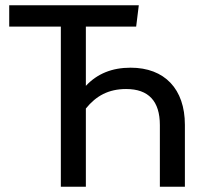

<svg xmlns="http://www.w3.org/2000/svg" viewBox="-20 -709 757 729"><path d="M476 -452C405 -452 349 -429 306 -383V-608H497L507 -689H15V-608H211V0H306V-297C345 -345 392 -371 459 -371C544 -371 587 -325 587 -234V0H682V-235C682 -371 605 -452 476 -452Z"/></svg>

Font: Fira Sans
Style: Regular
Weight: 400
Designer: Carrois Corporate & Edenspiekermann AG
Foundry: Carrois Corporate GbR & Edenspiekermann AG
Version: Version 4.203